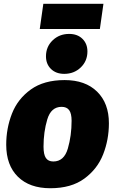

<svg xmlns="http://www.w3.org/2000/svg" viewBox="-20 -979 612 1019"><path d="M13 -211Q13 -298 43.5 -376Q74 -454 143.5 -504Q213 -554 323 -554Q433 -554 495.5 -492.5Q558 -431 558 -325Q558 -238 527.5 -160Q497 -82 427.5 -31Q358 20 247 20Q137 20 75 -41Q13 -102 13 -211ZM360 -338Q360 -377 347 -394.5Q334 -412 307 -412Q251 -412 231 -345.5Q211 -279 211 -201Q211 -159 223.5 -140.5Q236 -122 263 -122Q320 -122 340 -190.5Q360 -259 360 -338ZM224 -680Q224 -731 259.5 -765Q295 -799 347 -799Q391 -799 417.5 -773Q444 -747 444 -706Q444 -655 408.5 -621Q373 -587 321 -587Q277 -587 250.5 -613Q224 -639 224 -680ZM191 -825 210 -959H529L510 -825Z"/></svg>

Font: FiraGO Heavy
Style: Italic
Weight: 900
Italic angle: -8°
Designer: bBox Type GmbH
Foundry: bBox Type GmbH
Version: Version 1.001